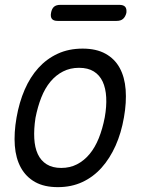

<svg xmlns="http://www.w3.org/2000/svg" viewBox="-20 -760 640 790"><path d="M218 10Q162 10 124.5 -11Q87 -32 66 -70Q45 -108 41 -160.5Q37 -213 48 -276Q59 -339 81.5 -391Q104 -443 138 -480.5Q172 -518 217.5 -539Q263 -560 320 -560Q376 -560 414 -539Q452 -518 472.5 -480.5Q493 -443 497 -391Q501 -339 490 -277Q479 -213 455.5 -160.5Q432 -108 398 -70Q364 -32 319 -11Q274 10 218 10ZM232 -69Q268 -69 297 -84Q326 -99 348.5 -126Q371 -153 386.5 -191.5Q402 -230 411 -277Q419 -322 417 -359.5Q415 -397 402.5 -424Q390 -451 366 -466Q342 -481 305 -481Q269 -481 239.5 -466Q210 -451 187.5 -424Q165 -397 150 -359Q135 -321 126 -275Q119 -229 121 -191Q123 -153 135.5 -126Q148 -99 172 -84Q196 -69 232 -69ZM217 -674Q200 -674 193.5 -682.5Q187 -691 190 -707Q193 -724 202 -732Q211 -740 228 -740H471Q488 -740 495 -732Q502 -724 500 -707Q496 -691 486.5 -682.5Q477 -674 460 -674Z"/></svg>

Font: Maple Mono NL Light
Style: Italic
Weight: 300
Italic angle: -10°
Monospace: yes
Designer: subframe7536
Version: Version 7.000